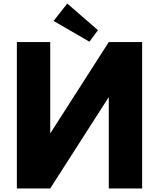

<svg xmlns="http://www.w3.org/2000/svg" viewBox="-20 -1062 896 1082"><path d="M532 -892 359 -1042 282 -944 484 -827ZM593 -512V0H781V-825H593L265 -313H263V-825H75V0H263L591 -512Z"/></svg>

Font: Hussar
Style: BoldWeb
Weight: 700
Foundry: Cannot Into Space Fonts
Version: Version 2.00